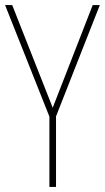

<svg xmlns="http://www.w3.org/2000/svg" viewBox="-20 -734 412 754"><path d="M187 -311 28 -714H0L174 -276V0H200V-277L372 -714H344Z"/></svg>

Font: Noto Sans Ethiopic Condensed Thin
Style: Regular
Weight: 100
Width: 3
Designer: Monotype Design Team
Foundry: Monotype Imaging Inc.
Version: Version 2.102